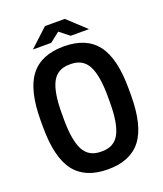

<svg xmlns="http://www.w3.org/2000/svg" viewBox="-170 -1060 1006 1184"><g transform="rotate(-20 332.5 -468.5)"><path d="M333 13.2Q184.6 13.2 114.3 -78.1Q43.9 -169.4 43.9 -370.1V-410.2Q43.9 -610.8 114.3 -701.9Q184.6 -793 333 -793Q481 -793 551 -701.7Q621.1 -610.4 621.1 -410.2V-370.1Q621.1 -169.4 550.8 -78.1Q480.5 13.2 333 13.2ZM328.1 -104H336.9Q416.5 -104 450.2 -168.9Q483.9 -233.9 483.9 -370.1V-410.2Q483.9 -546.4 450.2 -611.1Q416.5 -675.8 336.9 -675.8H328.1Q248.5 -675.8 214.8 -611.1Q181.2 -546.4 181.2 -410.2V-370.1Q181.2 -233.9 214.8 -168.9Q248.5 -104 328.1 -104ZM269 -839.8H148.9L268.1 -950.2H397.9L517.1 -839.8H397L333 -890.1Z"/></g></svg>

Font: Cooper Hewitt
Style: Semibold
Weight: 709
Designer: Village Type and Design LLC
Foundry: Cooper Hewitt Smithsonian Design Museum
Version: 1.000